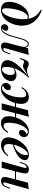

<svg xmlns="http://www.w3.org/2000/svg" viewBox="1438 -2260 836 3751"><g transform="rotate(90 1855.5 -384.0)"><path d="M355 -421Q355 -514 331.5 -579.5Q308 -645 266 -689.5Q224 -734 167 -765L179 -782Q268 -752 336 -698Q404 -644 442.5 -567Q481 -490 481 -392Q481 -338 468 -281Q455 -224 429.5 -171.5Q404 -119 366.5 -77Q329 -35 279.5 -10.5Q230 14 168 14Q124 14 89.5 -2.5Q55 -19 35 -55Q15 -91 15 -149Q15 -193 27.5 -245Q40 -297 64.5 -347Q89 -397 124 -438Q159 -479 204.5 -503.5Q250 -528 305 -528Q335 -528 351 -518.5Q367 -509 381 -494L374 -482Q364 -495 348 -501.5Q332 -508 311 -508Q282 -508 256 -481.5Q230 -455 208.5 -409.5Q187 -364 172 -308.5Q157 -253 149 -194Q141 -135 141 -83Q141 -40 151.5 -23Q162 -6 183 -6Q211 -6 236.5 -31.5Q262 -57 284 -101Q306 -145 321.5 -199Q337 -253 346 -310.5Q355 -368 355 -421Z M926 -86Q924 -74 921 -61.5Q918 -49 921.5 -40.5Q925 -32 939 -32Q957 -32 974 -50.5Q991 -69 1007 -118L1024 -165H1043L1016 -90Q995 -31 960.5 -8.5Q926 14 889 14Q863 14 845.5 5.5Q828 -3 819 -17Q806 -39 810 -68Q814 -97 821 -127L924 -516Q959 -517 991.5 -520Q1024 -523 1052 -530ZM535 -3Q566 -6 590 -28.5Q614 -51 632 -85.5Q650 -120 664 -159.5Q678 -199 688 -237Q698 -275 705 -303Q723 -374 741.5 -424.5Q760 -475 784 -501.5Q808 -528 844 -528Q884 -528 900 -491Q916 -454 903 -397L892 -391Q900 -444 886.5 -476.5Q873 -509 843 -509Q817 -509 798 -488.5Q779 -468 765.5 -434.5Q752 -401 740.5 -358.5Q729 -316 717 -272Q703 -214 685 -159.5Q667 -105 642 -62.5Q617 -20 581 0Q565 9 550 11.5Q535 14 524 14Q489 14 471 -4.5Q453 -23 453 -51Q453 -84 475 -106Q497 -128 529 -128Q554 -128 567.5 -115Q581 -102 581 -81Q581 -58 565.5 -37.5Q550 -17 528 -4Q529 -3 531 -3Q533 -3 535 -3Z M1319 14Q1262 14 1225 -2.5Q1188 -19 1171 -47.5Q1154 -76 1155 -112Q1156 -168 1193.5 -232.5Q1231 -297 1296.5 -363.5Q1362 -430 1445 -490Q1416 -486 1392.5 -474Q1369 -462 1348.5 -448.5Q1328 -435 1308 -425Q1288 -415 1266 -415Q1244 -415 1225.5 -425.5Q1207 -436 1187 -436Q1172 -436 1161.5 -425Q1151 -414 1142 -384L1132 -353H1113L1135 -426Q1144 -456 1157 -479Q1170 -502 1188 -515Q1206 -528 1231 -528Q1254 -528 1269.5 -520Q1285 -512 1304 -503.5Q1323 -495 1357 -495Q1377 -495 1395 -498Q1413 -501 1430.5 -506.5Q1448 -512 1466 -520L1476 -539L1497 -529Q1453 -477 1415.5 -427.5Q1378 -378 1350.5 -327.5Q1323 -277 1307 -223Q1291 -169 1288 -109Q1287 -89 1288 -64.5Q1289 -40 1299 -22Q1309 -4 1332 -4Q1356 -4 1382 -24.5Q1408 -45 1426 -83Q1444 -121 1444 -173Q1444 -210 1431.5 -232.5Q1419 -255 1387 -255Q1367 -255 1341.5 -244.5Q1316 -234 1300 -214L1295 -218Q1323 -257 1363.5 -272.5Q1404 -288 1442 -288Q1501 -288 1532.5 -259Q1564 -230 1564 -182Q1564 -150 1549.5 -116Q1535 -82 1505.5 -52.5Q1476 -23 1429.5 -4.5Q1383 14 1319 14Z M1937 -279H2327V-259H1937ZM1682 -396Q1701 -430 1728 -460.5Q1755 -491 1791.5 -510.5Q1828 -530 1876 -530Q1937 -530 1973 -493Q2009 -456 2009 -377Q2009 -329 1995.5 -275.5Q1982 -222 1956.5 -170.5Q1931 -119 1895 -77.5Q1859 -36 1813 -11Q1767 14 1713 14Q1661 14 1630.5 -12Q1600 -38 1600 -79Q1600 -103 1611.5 -126Q1623 -149 1643 -164Q1663 -179 1689 -179Q1712 -179 1726.5 -165.5Q1741 -152 1741 -127Q1741 -92 1715.5 -65Q1690 -38 1655 -29Q1663 -19 1674.5 -12.5Q1686 -6 1703 -6Q1737 -6 1768.5 -37Q1800 -68 1826 -121.5Q1852 -175 1867 -241.5Q1882 -308 1882 -378Q1882 -433 1867 -456.5Q1852 -480 1823 -480Q1798 -480 1764.5 -460.5Q1731 -441 1701 -388ZM2134 -516Q2169 -517 2201.5 -520Q2234 -523 2261 -530L2122 0Q2122 0 2109.5 0Q2097 0 2079 0Q2061 0 2042.5 0Q2024 0 2011.5 0Q1999 0 1999 0ZM2556 -510Q2522 -510 2490.5 -479Q2459 -448 2433 -394.5Q2407 -341 2392 -274.5Q2377 -208 2377 -138Q2377 -83 2392 -59.5Q2407 -36 2436 -36Q2464 -36 2495.5 -56.5Q2527 -77 2557 -128L2577 -120Q2558 -87 2531 -56Q2504 -25 2468 -5.5Q2432 14 2383 14Q2322 14 2286 -23.5Q2250 -61 2250 -139Q2250 -187 2263.5 -240.5Q2277 -294 2302.5 -345.5Q2328 -397 2364 -438.5Q2400 -480 2446 -505Q2492 -530 2546 -530Q2598 -530 2628.5 -504Q2659 -478 2659 -437Q2659 -413 2647.5 -390Q2636 -367 2616 -352Q2596 -337 2570 -337Q2547 -337 2532.5 -351Q2518 -365 2518 -389Q2518 -424 2544 -451Q2570 -478 2604 -487Q2596 -497 2584.5 -503.5Q2573 -510 2556 -510Z M2772 -220Q2819 -238 2858.5 -257.5Q2898 -277 2925 -299Q2962 -332 2985 -376.5Q3008 -421 3008 -474Q3008 -497 3004 -504Q3000 -511 2992 -511Q2969 -511 2942 -489Q2915 -467 2889 -428.5Q2863 -390 2841.5 -342Q2820 -294 2807 -241Q2794 -188 2794 -136Q2794 -83 2814.5 -61.5Q2835 -40 2869 -40Q2898 -40 2938 -59Q2978 -78 3017 -128L3033 -120Q3013 -87 2980 -56Q2947 -25 2904.5 -5.5Q2862 14 2811 14Q2769 14 2735 -2Q2701 -18 2682 -49.5Q2663 -81 2663 -127Q2663 -176 2680 -231.5Q2697 -287 2728.5 -340Q2760 -393 2803.5 -436Q2847 -479 2900 -504.5Q2953 -530 3014 -530Q3054 -530 3081 -511.5Q3108 -493 3108 -455Q3108 -416 3086 -382Q3064 -348 3026.5 -320Q2989 -292 2944.5 -270Q2900 -248 2855 -232Q2810 -216 2771 -206Z M3264 -279H3534V-259H3264ZM3258 0H3135L3255 -431Q3259 -443 3261.5 -455.5Q3264 -468 3260.5 -476.5Q3257 -485 3243 -485Q3224 -485 3208 -466Q3192 -447 3175 -399L3158 -352H3139L3165 -427Q3179 -466 3198.5 -488.5Q3218 -511 3242.5 -520.5Q3267 -530 3292 -530Q3326 -530 3342.5 -517Q3359 -504 3364 -483Q3369 -462 3366.5 -437.5Q3364 -413 3358 -390ZM3550 -85Q3543 -60 3544 -45.5Q3545 -31 3562 -31Q3581 -31 3597.5 -50.5Q3614 -70 3631 -117L3648 -164H3667L3641 -89Q3627 -49 3605.5 -26.5Q3584 -4 3559.5 5Q3535 14 3511 14Q3487 14 3470 5.5Q3453 -3 3445 -18Q3435 -36 3436.5 -62Q3438 -88 3448 -126L3548 -516Q3584 -517 3616 -520Q3648 -523 3675 -530Z"/></g></svg>

Font: Playfair Display SemiBold
Style: Italic
Weight: 600
Italic angle: -14°
Designer: Claus Eggers Sørensen
Foundry: Claus Eggers Sørensen
Version: Version 1.203